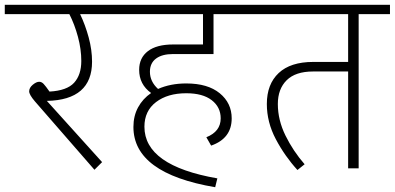

<svg xmlns="http://www.w3.org/2000/svg" viewBox="-35 -704 1651 803"><path d="M474 -645H300Q322 -599 336 -547Q350 -495 350 -446Q350 -286 161 -282L392 -26L360 6L111 -280Q87 -308 87 -322Q87 -337 102 -349.5Q117 -362 129 -362Q139 -362 147.5 -353Q156 -344 172 -321Q245 -325 275 -358Q305 -391 305 -449Q305 -498 291 -550Q277 -602 255 -645H-15V-684H474Z M592 -404Q592 -363 626 -332Q678 -355 744 -355Q834 -355 884 -314Q934 -273 934 -209Q934 -125 848 -95L828 -130Q888 -154 888 -209Q888 -256 850.5 -285Q813 -314 744 -314Q666 -314 617.5 -277Q569 -240 569 -174Q569 -11 874 42L865 79Q523 21 523 -173Q523 -219 542.5 -255Q562 -291 597 -315Q547 -351 547 -412Q547 -462 583.5 -490Q620 -518 689 -518H814V-645H444V-684H1015V-645H858V-478H689Q643 -478 617.5 -459Q592 -440 592 -404Z M1596 -645H1465V0H1421V-405H1274Q1201 -405 1164 -368.5Q1127 -332 1127 -269Q1127 -202 1159 -137Q1191 -72 1239 -17L1209 7Q1156 -51 1118.5 -122Q1081 -193 1081 -269Q1081 -352 1130.5 -398.5Q1180 -445 1275 -445H1421V-645H985V-684H1596Z"/></svg>

Font: FiraGO ExtraLight
Style: Regular
Weight: 200
Designer: bBox Type
Foundry: bBox Type GmbH
Version: Version 1.001